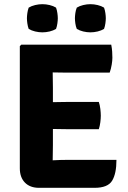

<svg xmlns="http://www.w3.org/2000/svg" viewBox="-20 -897 613 920"><path d="M75 -676 82 -683H232.5V-551.5Q232.5 -530.5 233 -514Q233.5 -497.5 233.5 -477V-202Q233.5 -182.5 233 -166.2Q232.5 -150 232.5 -130V3H167Q124 3 99.5 -22Q75 -47 75 -90.5ZM453.5 -408.5Q458.5 -394 460.8 -375Q463 -356 463 -343Q463 -329.5 460.8 -311.5Q458.5 -293.5 453.5 -278H301Q288.5 -278 265.5 -278.5Q242.5 -279 218.2 -279.2Q194 -279.5 178 -280V-406.5Q194 -407 218.2 -407.2Q242.5 -407.5 265.5 -408Q288.5 -408.5 301 -408.5ZM513 -683Q516.5 -665 517.5 -649.2Q518.5 -633.5 518.5 -620Q518.5 -606.5 515.2 -586.8Q512 -567 505.5 -549H301Q288.5 -549 265.5 -549.5Q242.5 -550 218.2 -550.2Q194 -550.5 178 -551V-683ZM538 -131Q538 -65 517.2 -31Q496.5 3 433 3H178V-126Q210.5 -127.5 240 -129.2Q269.5 -131 306.5 -131ZM413 -742Q396.5 -742 378.8 -746.2Q361 -750.5 348 -758.5Q343 -770.5 341 -785Q339 -799.5 339 -809.5Q339 -819.5 341 -834Q343 -848.5 348 -860.5Q361 -868.5 378.8 -872.8Q396.5 -877 413 -877Q430 -877 447.8 -872.8Q465.5 -868.5 478.5 -860.5Q483 -848.5 485 -834Q487 -819.5 487 -809.5Q487 -799.5 485 -785Q483 -770.5 478.5 -758.5Q465.5 -750.5 447.8 -746.2Q430 -742 413 -742ZM183 -742Q166.5 -742 148.5 -746.2Q130.5 -750.5 117.5 -758.5Q113 -770.5 111 -785Q109 -799.5 109 -809.5Q109 -819.5 111 -834Q113 -848.5 117.5 -860.5Q130.5 -868.5 148.5 -872.8Q166.5 -877 183 -877Q200 -877 217.8 -872.8Q235.5 -868.5 248.5 -860.5Q253 -848.5 255 -834Q257 -819.5 257 -809.5Q257 -799.5 255 -785Q253 -770.5 248.5 -758.5Q235.5 -750.5 217.8 -746.2Q200 -742 183 -742Z"/></svg>

Font: Signika SC
Style: Regular
Weight: 300
Designer: Anna Giedryś
Foundry: Anna Giedryś
Version: Version 2.000